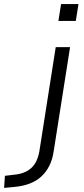

<svg xmlns="http://www.w3.org/2000/svg" viewBox="-141 -724 411 937"><path d="M144 -622 157 -704H242L229 -622ZM-121 193 -117 134 -67 128Q-19 123 11 96.5Q41 70 51 15L131 -494H201L121 14Q115 55 99.5 85.5Q84 116 60.5 137.5Q37 159 5 171.5Q-27 184 -68 188Z"/></svg>

Font: Nunito Sans 7pt Light
Style: Italic
Weight: 300
Italic angle: -9°
Designer: Vernon Adams
Foundry: Vernon Adams
Version: Version 3.101;gftools[0.9.27]